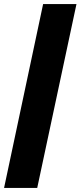

<svg xmlns="http://www.w3.org/2000/svg" viewBox="-51 -763 396 944"><path d="M-31 161 161 -743H325L132 161Z"/></svg>

Font: Saira Semi Condensed Black
Style: Italic
Weight: 900
Width: 4
Italic angle: -12°
Designer: Hector Gatti with collaboration of the Omnibus-Type team
Foundry: Omnibus-Type
Version: Version 1.001; ttfautohint (v1.8)